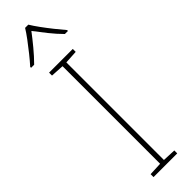

<svg xmlns="http://www.w3.org/2000/svg" viewBox="-322 -938 928 928"><g transform="rotate(-45 141.5 -474.5)"><path d="M223 0H61V-20L129 -23V-690L61 -694V-714H223V-694L155 -690V-23L223 -20ZM154 -949Q166 -929 186 -901.5Q206 -874 228 -846.5Q250 -819 268 -798V-792H247Q219 -820 191.5 -854.5Q164 -889 143 -917Q122 -889 93.5 -854.5Q65 -820 37 -792H16V-798Q35 -819 57 -846.5Q79 -874 99.5 -901.5Q120 -929 132 -949Z"/></g></svg>

Font: Noto Sans Sinhala UI Thin
Style: Regular
Weight: 100
Designer: Jelle Bosma - Monotype Design Team
Foundry: Monotype Imaging Inc.
Version: Version 2.006; ttfautohint (v1.8.4.7-5d5b)